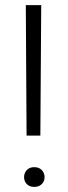

<svg xmlns="http://www.w3.org/2000/svg" viewBox="-20 -731 266 755"><path d="M138.7 -197.8H84.5L81.5 -710.9H142.1ZM74.7 -34.2Q74.7 -50.8 85.4 -62.3Q96.2 -73.7 114.7 -73.7Q133.3 -73.7 144.3 -62.3Q155.3 -50.8 155.3 -34.2Q155.3 -18.1 144.3 -7.1Q133.3 3.9 114.7 3.9Q96.2 3.9 85.4 -7.1Q74.7 -18.1 74.7 -34.2Z"/></svg>

Font: TypoPRO Roboto
Style: Regular
Weight: 300
Designer: Google
Version: Version 2.136; 2016